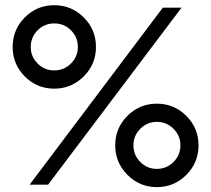

<svg xmlns="http://www.w3.org/2000/svg" viewBox="-20 -727 832 756"><path d="M357.9 -542Q357.9 -474.1 309.6 -426Q261.2 -377.9 193.4 -377.9Q125.5 -377.9 77.6 -426Q29.8 -474.1 29.8 -542Q29.8 -610.4 77.6 -658.4Q125.5 -706.5 193.4 -706.5Q261.7 -706.5 309.8 -658.4Q357.9 -610.4 357.9 -542ZM96.7 0 621.1 -696.8H694.8L169.4 0ZM286.6 -542Q286.6 -580.6 259.5 -607.7Q232.4 -634.8 193.4 -634.8Q155.3 -634.8 128.2 -607.7Q101.1 -580.6 101.1 -542Q101.1 -503.9 128.2 -476.8Q155.3 -449.7 193.4 -449.7Q231.9 -449.7 259.3 -476.8Q286.6 -503.9 286.6 -542ZM761.7 -154.8Q761.7 -86.4 713.6 -38.3Q665.5 9.8 597.7 9.8Q529.8 9.8 481.7 -38.6Q433.6 -86.9 433.6 -154.8Q433.6 -222.7 481.7 -270.8Q529.8 -318.8 597.7 -318.8Q665.5 -318.8 713.6 -270.8Q761.7 -222.7 761.7 -154.8ZM690.4 -154.8Q690.4 -192.9 663.1 -220Q635.7 -247.1 597.7 -247.1Q559.6 -247.1 532.5 -220Q505.4 -192.9 505.4 -154.8Q505.4 -116.2 532.5 -89.1Q559.6 -62 597.7 -62Q635.7 -62 663.1 -89.1Q690.4 -116.2 690.4 -154.8Z"/></svg>

Font: Basically A Sans Serif
Style: Regular
Weight: 400
Designer: Hyung-Suk Kim
Foundry: Mental Design
Version: 1.000